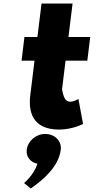

<svg xmlns="http://www.w3.org/2000/svg" viewBox="-20 -724 548 1095"><path d="M193.4 -513H119.4L102.9 -378H176.9L152.7 -181C141.5 -90 162.6 15 317.6 15C392.7 15 453.6 -17 453.6 -17L427.2 -160C427.2 -160 404.2 -144 381.2 -144C353.2 -144 342.4 -167 333.9 -215L353.9 -378H478L494.5 -513H370.4L393.9 -704H216.9ZM237.5 40C184.7 40 138.6 80 132.5 130C127.6 170 152.9 201 193.6 210C172.4 275 117.2 320 117.2 320L155.4 351C231 299 315.2 223 326.6 130C332.7 80 292.5 40 237.5 40Z"/></svg>

Font: Hussar
Style: BdSuprExtOblOne
Weight: 700
Foundry: Cannot Into Space Fonts
Version: Version 2.00